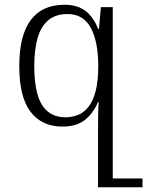

<svg xmlns="http://www.w3.org/2000/svg" viewBox="-20 -522 619 807"><path d="M404 -492H454V265H392V37Q392 -4 392.5 -37Q393 -70 395 -93H392Q372 -46 337 -18Q302 10 242 10Q156 10 108.5 -52Q61 -114 61 -244Q61 -373 109 -437.5Q157 -502 251 -502Q306 -502 339.5 -476Q373 -450 392 -401H396ZM256 -29Q283 -29 308 -39Q333 -49 352 -73Q371 -97 382 -139Q393 -181 393 -244Q393 -347 361.5 -405Q330 -463 264 -463Q214 -463 183 -437Q152 -411 138 -362Q124 -313 124 -243Q124 -174 137.5 -126Q151 -78 180.5 -53.5Q210 -29 256 -29ZM441 265V228H579V265Z"/></svg>

Font: Noto Serif Armenian Light
Style: Regular
Weight: 300
Version: Version 2.007